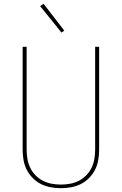

<svg xmlns="http://www.w3.org/2000/svg" viewBox="-20 -981 640 1009"><path d="M300 8Q273 8 246 3Q219 -2 195 -14Q171 -26 151.5 -46Q132 -66 120 -90Q108 -114 103.5 -141Q99 -168 99 -195V-735H120V-195Q120 -171 124 -146.5Q128 -122 138.5 -100Q149 -78 166.5 -60Q184 -42 205.5 -31Q227 -20 251.5 -15.5Q276 -11 300 -11Q324 -11 348.5 -15.5Q373 -20 394.5 -31Q416 -42 433.5 -60Q451 -78 461.5 -100Q472 -122 476 -146.5Q480 -171 480 -195V-735H501V-195Q501 -168 496.5 -141Q492 -114 480 -90Q468 -66 448.5 -46Q429 -26 405 -14Q381 -2 354 3Q327 8 300 8ZM303 -810 191 -949 209 -961 318 -820Z"/></svg>

Font: Zed Sans Thin Extended
Style: Regular
Weight: 100
Width: 7
Designer: Belleve Invis
Foundry: Belleve Invis
Version: Version 1.0.0; ttfautohint (v1.8.4)